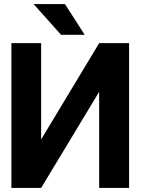

<svg xmlns="http://www.w3.org/2000/svg" viewBox="-20 -923 693 943"><path d="M36 0H182L467 -472V0H614V-711H467L182 -238V-711H36ZM145 -903 280 -752H396L299 -903Z"/></svg>

Font: Asimov Pro
Style: Bd
Weight: 700
Designer: Google
Version: Version 2.000980; 2014